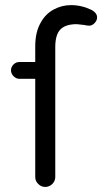

<svg xmlns="http://www.w3.org/2000/svg" viewBox="-20 -738 403 758"><path d="M198.2 -39.1V-551.8Q198.2 -601.6 218.8 -622.1Q239.3 -642.6 283.2 -642.6Q284.2 -642.6 310.5 -639.6Q310.5 -639.6 311.5 -639.6Q322.3 -636.7 333 -636.7Q343.8 -636.7 353.5 -647Q363.3 -657.2 363.3 -668.9Q363.3 -686.5 342.8 -698.2Q302.7 -717.8 260.7 -717.8Q223.6 -717.8 191.4 -700.2Q159.2 -682.6 140.6 -648.4Q119.1 -611.3 119.1 -554.7V-493.2H56.6Q43 -493.2 33.2 -483.4Q23.4 -473.6 23.4 -460.4Q23.4 -447.3 33.7 -437Q43.9 -426.8 56.6 -426.8H119.1V-39.1Q119.1 -23.4 130.9 -11.7Q142.6 0 158.2 0Q174.8 0 186.5 -11.7Q198.2 -23.4 198.2 -39.1Z"/></svg>

Font: FakePearl
Style: Light
Weight: 350
Version: Version 1.2